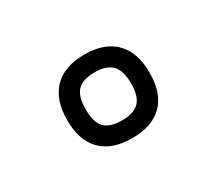

<svg xmlns="http://www.w3.org/2000/svg" viewBox="-57 -778 500 440"><g transform="rotate(-30 193.5 -558.5)"><path d="M191 -448Q138 -448 110 -476Q82 -504 82 -558Q82 -612 110 -640.5Q138 -669 191 -669Q244 -669 272 -640.5Q300 -612 300 -558Q300 -504 272 -476Q244 -448 191 -448ZM191 -495Q222 -495 236.5 -509.5Q251 -524 251 -559Q251 -592 236.5 -607Q222 -622 191 -622Q159 -622 145 -607Q131 -592 131 -559Q131 -524 145 -509.5Q159 -495 191 -495Z"/></g></svg>

Font: Maven Pro SemiBold
Style: Regular
Weight: 600
Designer: Joe Prince
Foundry: Joe Prince
Version: Version 2.103